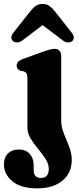

<svg xmlns="http://www.w3.org/2000/svg" viewBox="-58 -744 410 998"><path d="M260 -118.5Q260 -84.5 273.8 -50.5Q287.5 -16.5 301.2 18Q315 52.5 315 87.5Q315 154.5 266.8 194.8Q218.5 235 136 235Q49.5 235 6 198Q-37.5 161 -37.5 112Q-37.5 73.5 -16.2 53.2Q5 33 40 33Q75.5 33 96.2 55.5Q117 78 117 114.5V139.5Q117 181 154.5 181Q195.5 181 195.5 134.5Q195.5 108 178.8 82Q162 56 140 29.8Q118 3.5 101.2 -24Q84.5 -51.5 84.5 -81V-338.5Q84.5 -356 79.5 -362.8Q74.5 -369.5 66 -373L49 -375.5Q28.5 -384.5 28.5 -403.5Q28.5 -425 59.5 -437L166.5 -475.5Q187 -482.5 200 -486.2Q213 -490 227.5 -490Q242 -490 251 -480.2Q260 -470.5 260 -455.5ZM318 -531Q309.5 -523.5 296 -523.5Q282.5 -523.5 268.5 -534L163.5 -613.5L58.5 -534Q44 -523.5 30.8 -523.5Q17.5 -523.5 8.5 -531Q1.5 -537.5 1 -549Q0.5 -560.5 12 -574.5L100 -686Q114.5 -704 128.8 -713.8Q143 -723.5 163.5 -723.5Q184 -723.5 198 -713.8Q212 -704 226.5 -686L314.5 -574.5Q326 -560.5 325.5 -549Q325 -537.5 318 -531Z"/></svg>

Font: Fraunces 9pt S050
Style: Bold
Weight: 700
Version: Version 1.000; ttfautohint (v1.8.3)